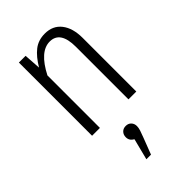

<svg xmlns="http://www.w3.org/2000/svg" viewBox="-245 -613 970 970"><g transform="rotate(-45 240.0 -128.0)"><path d="M400 -383V0H344V-376Q344 -488 269 -488Q198 -488 140 -375V0H84V-523H132L138 -433Q167 -482 200 -508Q233 -534 280 -534Q337 -534 368.5 -493.5Q400 -453 400 -383ZM279 126Q279 138 274 153.5Q269 169 260 192L227 278H194L223 164Q199 151 199 126Q199 108 210 96.5Q221 85 239 85Q257 85 268 96.5Q279 108 279 126Z"/></g></svg>

Font: Fira Sans Extra Condensed Light
Style: Regular
Weight: 300
Width: 1
Designer: Carrois Corporate & Edenspiekermann AG
Foundry: Carrois Corporate GbR & Edenspiekermann AG
Version: Version 4.203